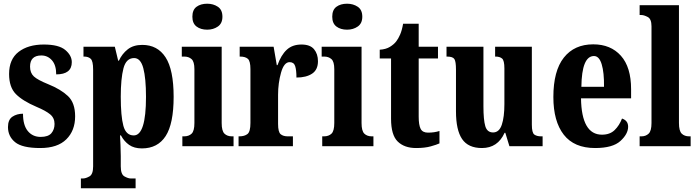

<svg xmlns="http://www.w3.org/2000/svg" viewBox="-20 -788 3759 1035"><path d="M197 10Q290 10 337.5 -37Q385 -84 385 -161Q385 -234 346 -270.5Q307 -307 240 -334Q183 -357 162.5 -376Q142 -395 142 -429Q142 -489 203 -489Q237 -489 260 -463Q283 -437 283 -387Q367 -387 367 -453Q367 -489 332 -518.5Q297 -548 216 -548Q132 -548 80.5 -508.5Q29 -469 29 -389Q29 -318 65.5 -281Q102 -244 177 -212Q227 -191 250.5 -171.5Q274 -152 274 -120Q274 -90 257 -70Q240 -50 199 -50Q156 -50 130 -81.5Q104 -113 104 -175Q71 -175 47 -159Q23 -143 23 -103Q23 -53 61.5 -21.5Q100 10 197 10Z M416 227H711V174H684Q671 174 651 163Q631 152 631 109V53Q631 22 629.5 -6.5Q628 -35 627 -58H632Q649 -26 676 -7Q703 12 745 12Q830 12 873 -54.5Q916 -121 916 -266Q916 -412 872.5 -479Q829 -546 747 -546Q699 -546 668.5 -522Q638 -498 621 -461H617L599 -536H430V-483H434Q456 -483 469 -471Q482 -459 482 -413V109Q482 152 462 163Q442 174 428 174H416ZM701 -58Q659 -58 645 -110Q631 -162 631 -267Q631 -364 645.5 -419.5Q660 -475 703 -475Q738 -475 752.5 -420.5Q767 -366 767 -266Q767 -58 701 -58Z M1097 -628Q1130 -628 1154.5 -645Q1179 -662 1179 -698Q1179 -735 1154.5 -751.5Q1130 -768 1097 -768Q1062 -768 1039.5 -751.5Q1017 -735 1017 -698Q1017 -662 1039.5 -645Q1062 -628 1097 -628ZM963 0H1239V-53H1230Q1205 -53 1190 -67.5Q1175 -82 1175 -125V-536H960V-483H974Q997 -483 1012.5 -469.5Q1028 -456 1028 -415V-125Q1028 -82 1013 -67.5Q998 -53 972 -53H963Z M1266 0H1559V-53H1531Q1507 -53 1493 -64.5Q1479 -76 1479 -120V-277Q1479 -340 1495 -396.5Q1511 -453 1541 -453Q1564 -453 1571 -432Q1578 -411 1578 -370Q1631 -370 1662.5 -391Q1694 -412 1694 -458Q1694 -497 1673 -522.5Q1652 -548 1605 -548Q1556 -548 1525.5 -519.5Q1495 -491 1476 -437H1472L1455 -536H1272V-483H1275Q1302 -483 1316 -471Q1330 -459 1330 -415V-125Q1330 -78 1314 -65.5Q1298 -53 1270 -53H1266Z M1851 -628Q1884 -628 1908.5 -645Q1933 -662 1933 -698Q1933 -735 1908.5 -751.5Q1884 -768 1851 -768Q1816 -768 1793.5 -751.5Q1771 -735 1771 -698Q1771 -662 1793.5 -645Q1816 -628 1851 -628ZM1717 0H1993V-53H1984Q1959 -53 1944 -67.5Q1929 -82 1929 -125V-536H1714V-483H1728Q1751 -483 1766.5 -469.5Q1782 -456 1782 -415V-125Q1782 -82 1767 -67.5Q1752 -53 1726 -53H1717Z M2223 10Q2270 10 2302 1Q2334 -8 2349 -15V-82Q2322 -73 2287 -73Q2258 -73 2247.5 -93.5Q2237 -114 2237 -159V-473H2341V-536H2237V-660H2153Q2147 -625 2137 -602Q2127 -579 2116 -565Q2104 -549 2082 -535.5Q2060 -522 2027 -520V-473H2088V-148Q2088 -60 2124 -25Q2160 10 2223 10Z M2578 10Q2663 10 2700 -72H2704L2726 0H2905V-53H2897Q2874 -53 2860.5 -62.5Q2847 -72 2847 -116V-536H2649V-483H2652Q2674 -483 2686.5 -472.5Q2699 -462 2699 -419V-227Q2699 -157 2685 -115.5Q2671 -74 2638 -74Q2606 -74 2596 -108Q2586 -142 2586 -215V-536H2387V-483H2390Q2421 -483 2429.5 -469.5Q2438 -456 2438 -413V-188Q2438 -87 2471 -38.5Q2504 10 2578 10Z M3188 10Q3283 10 3324.5 -28Q3366 -66 3366 -105Q3366 -138 3333 -149Q3319 -112 3293.5 -87Q3268 -62 3225 -62Q3115 -62 3112 -258H3382V-307Q3382 -426 3327 -487.5Q3272 -549 3178 -549Q3076 -549 3019.5 -477.5Q2963 -406 2963 -265Q2963 -134 3019 -62Q3075 10 3188 10ZM3114 -320Q3116 -486 3182 -486Q3210 -486 3223.5 -441.5Q3237 -397 3236 -320Z M3428 0H3703V-53H3695Q3670 -53 3655 -67.5Q3640 -82 3640 -125V-760H3428V-707H3438Q3451 -707 3471.5 -696.5Q3492 -686 3492 -646V-125Q3492 -82 3476.5 -67.5Q3461 -53 3438 -53H3428Z"/></svg>

Font: Noto Serif ExtraCondensed Extra
Style: Regular
Weight: 800
Width: 3
Designer: Monotype Design Team
Foundry: Monotype Imaging Inc.
Version: Version 1.002